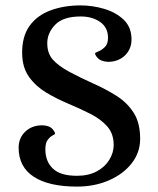

<svg xmlns="http://www.w3.org/2000/svg" viewBox="-20 -671 585 711"><path d="M265 20Q161 20 105 -16.5Q49 -53 49 -124Q49 -160 73.5 -183.5Q98 -207 137 -207Q163 -206 173.5 -194Q184 -182 184 -176Q184 -174 175 -169.5Q166 -165 157 -153.5Q148 -142 148 -118Q148 -73 176 -46.5Q204 -20 265 -20Q308 -20 338.5 -36.5Q369 -53 385 -79.5Q401 -106 401 -134Q401 -176 377 -203Q353 -230 314.5 -249.5Q276 -269 233 -287Q190 -305 151.5 -328Q113 -351 88 -385.5Q63 -420 62 -472Q61 -535 89 -574.5Q117 -614 167 -632.5Q217 -651 278 -651Q323 -651 366.5 -638Q410 -625 438.5 -597.5Q467 -570 467 -525Q467 -489 442.5 -465.5Q418 -442 379 -442Q353 -444 342.5 -455.5Q332 -467 332 -473Q332 -476 344 -480.5Q356 -485 368 -496.5Q380 -508 380 -531Q380 -569 351 -589.5Q322 -610 279 -610Q214 -610 184.5 -579.5Q155 -549 155 -511Q155 -474 175 -451Q195 -428 235 -406Q280 -382 326 -361.5Q372 -341 411.5 -316Q451 -291 475 -253.5Q499 -216 499 -157Q499 -106 467.5 -66Q436 -26 383 -3Q330 20 265 20Z"/></svg>

Font: Alice
Style: Regular
Weight: 400
Designer: Ksenia Yerulevich
Foundry: Cyreal (http://www.cyreal.org/)
Version: Version 2.003; ttfautohint (v1.8.3)